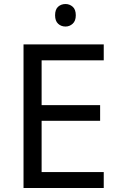

<svg xmlns="http://www.w3.org/2000/svg" viewBox="-20 -935 596 955"><path d="M496 0H97V-714H496V-635H187V-412H478V-334H187V-79H496ZM306 -915Q326 -915 341.5 -901.5Q357 -888 357 -859Q357 -831 341.5 -817Q326 -803 306 -803Q284 -803 269 -817Q254 -831 254 -859Q254 -888 269 -901.5Q284 -915 306 -915Z"/></svg>

Font: Noto Sans Hebrew
Style: Regular
Weight: 400
Designer: Monotype Design Team
Foundry: Monotype Imaging Inc.
Version: Version 2.003